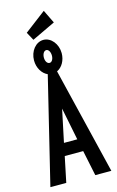

<svg xmlns="http://www.w3.org/2000/svg" viewBox="-144 -1029 663 1086"><g transform="rotate(-15 187.5 -486.5)"><path d="M132 -830 269 -895 231 -973 106 -878ZM272 0H366L215 -623C246 -637 267 -674 267 -716C267 -770 230 -815 186 -815C141 -815 105 -770 105 -716C105 -672 128 -635 160 -621L9 0H102L133 -149H241ZM187 -680C173 -680 163 -696 163 -717C163 -738 173 -755 187 -755C200 -755 210 -738 210 -717C210 -696 200 -680 187 -680ZM188 -412 226 -222H148Z"/></g></svg>

Font: Inconsolata Condensed
Style: Bold
Weight: 700
Width: 3
Monospace: yes
Designer: Raph Levien, Cyreal, Brenton Simpson
Foundry: Raph Levien, Cyreal, Google
Version: Version 3.100